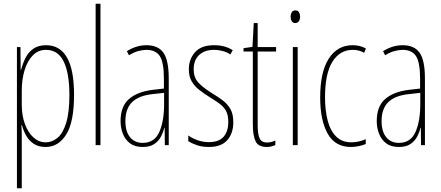

<svg xmlns="http://www.w3.org/2000/svg" viewBox="-20 -780 2373 1032"><path d="M228 -537Q302 -537 340 -471Q378 -405 378 -270Q378 -124 336 -57Q294 10 225 10Q186 10 160 -8Q134 -26 119.5 -53Q105 -80 98 -107H95Q96 -98 96.5 -79.5Q97 -61 97 -37V232H71V-527H90L91 -404H93Q102 -438 117 -468.5Q132 -499 159 -518Q186 -537 228 -537ZM227 -512Q186 -512 157 -483Q128 -454 112.5 -404Q97 -354 97 -292V-219Q97 -159 114 -113Q131 -67 160 -41Q189 -15 226 -15Q260 -15 289 -39Q318 -63 335.5 -119Q353 -175 353 -270Q353 -386 322.5 -449Q292 -512 227 -512Z M520 0H494V-760H520Z M767 -537Q830 -537 858.5 -496.5Q887 -456 887 -358V0H866L865 -93H863Q857 -68 844.5 -44.5Q832 -21 808.5 -5.5Q785 10 747 10Q705 10 679 -9.5Q653 -29 640.5 -61Q628 -93 628 -129Q628 -208 673 -247.5Q718 -287 800 -297L861 -304V-355Q861 -445 839 -478.5Q817 -512 767 -512Q749 -512 725 -506Q701 -500 673 -483L662 -505Q713 -537 767 -537ZM799 -274Q725 -266 689.5 -230.5Q654 -195 654 -129Q654 -73 679 -42.5Q704 -12 747 -12Q810 -12 836 -70Q862 -128 862 -220V-281Z M1234 -123Q1234 -63 1201.5 -26.5Q1169 10 1103 10Q1066 10 1037.5 0Q1009 -10 992 -21V-52Q1014 -36 1043 -26Q1072 -16 1103 -16Q1156 -16 1181.5 -44.5Q1207 -73 1207 -125Q1207 -160 1196 -181.5Q1185 -203 1164 -219.5Q1143 -236 1113 -254Q1079 -275 1052.5 -295.5Q1026 -316 1010.5 -342.5Q995 -369 995 -408Q995 -461 1028 -499Q1061 -537 1131 -537Q1190 -537 1231 -510L1218 -487Q1202 -499 1178 -505.5Q1154 -512 1130 -512Q1081 -512 1051 -485Q1021 -458 1021 -407Q1021 -364 1045.5 -337Q1070 -310 1118 -280Q1151 -260 1177 -240.5Q1203 -221 1218.5 -194Q1234 -167 1234 -123Z M1415 -14Q1428 -14 1440.5 -17.5Q1453 -21 1460 -25V0Q1450 4 1439 7Q1428 10 1414 10Q1368 10 1353.5 -21Q1339 -52 1339 -112V-503H1289V-521L1337 -528L1344 -656H1365V-527H1464V-503H1365V-108Q1365 -60 1375 -37Q1385 -14 1415 -14Z M1568 -724Q1582 -724 1587.5 -713.5Q1593 -703 1593 -691Q1593 -675 1586 -665.5Q1579 -656 1567 -656Q1554 -656 1548 -666.5Q1542 -677 1542 -690Q1542 -702 1547.5 -713Q1553 -724 1568 -724ZM1580 -527V0H1554V-527Z M1866 10Q1781 10 1741 -62Q1701 -134 1701 -256Q1701 -394 1747.5 -465.5Q1794 -537 1875 -537Q1916 -537 1947 -519L1937 -496Q1911 -512 1876 -512Q1807 -512 1767 -448.5Q1727 -385 1727 -257Q1727 -186 1741.5 -131Q1756 -76 1787.5 -45.5Q1819 -15 1869 -15Q1907 -15 1946 -32V-6Q1930 1 1908 5.5Q1886 10 1866 10Z M2144 -537Q2207 -537 2235.5 -496.5Q2264 -456 2264 -358V0H2243L2242 -93H2240Q2234 -68 2221.5 -44.5Q2209 -21 2185.5 -5.5Q2162 10 2124 10Q2082 10 2056 -9.5Q2030 -29 2017.5 -61Q2005 -93 2005 -129Q2005 -208 2050 -247.5Q2095 -287 2177 -297L2238 -304V-355Q2238 -445 2216 -478.5Q2194 -512 2144 -512Q2126 -512 2102 -506Q2078 -500 2050 -483L2039 -505Q2090 -537 2144 -537ZM2176 -274Q2102 -266 2066.5 -230.5Q2031 -195 2031 -129Q2031 -73 2056 -42.5Q2081 -12 2124 -12Q2187 -12 2213 -70Q2239 -128 2239 -220V-281Z"/></svg>

Font: Noto Sans Hebrew ExtraCondensed Thin
Style: Regular
Weight: 100
Width: 2
Designer: Monotype Design Team
Foundry: Monotype Imaging Inc.
Version: Version 2.004; ttfautohint (v1.8.4.7-5d5b)